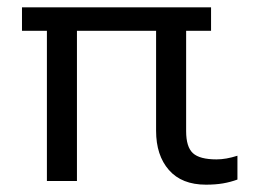

<svg xmlns="http://www.w3.org/2000/svg" viewBox="-20 -494 708 524"><path d="M542 10Q476 10 441 -30Q406 -70 406 -137V-410H190V0H108V-410H40V-474H556V-410H488V-136Q488 -93 506.5 -76Q525 -59 571 -59Q597 -59 628 -69V-4Q609 3 588.5 6.5Q568 10 542 10Z"/></svg>

Font: Kanit Light
Style: Regular
Weight: 300
Designer: Katatrad Team
Foundry: CadsonDemak
Version: Version 2.000; ttfautohint (v1.8.3)